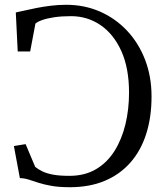

<svg xmlns="http://www.w3.org/2000/svg" viewBox="-20 -771 688 802"><path d="M272 11Q227 11 195.8 5.5Q164.5 0 142 -7.2Q119.5 -14.5 101 -20.5Q82.5 -26.5 63 -27L38 -161L87 -169L127 -74Q140 -63.5 157.5 -55Q175 -46.5 201.8 -41.5Q228.5 -36.5 270 -36.5Q334 -36.5 381 -64.2Q428 -92 458.5 -140.8Q489 -189.5 504 -252Q519 -314.5 519 -384Q519 -486.5 486.8 -557.8Q454.5 -629 399.8 -666.2Q345 -703.5 276.5 -703.5Q237 -703.5 207 -699Q177 -694.5 157 -687.5Q137 -680.5 128 -672.5L106 -556H54L46 -719Q59.5 -721.5 81.8 -726.8Q104 -732 131.8 -737.5Q159.5 -743 191.2 -747Q223 -751 257 -751Q332.5 -751 397.2 -722.8Q462 -694.5 510.5 -643Q559 -591.5 586 -521.5Q613 -451.5 613 -368Q613 -281 590.5 -211Q568 -141 524.2 -91.5Q480.5 -42 417.2 -15.5Q354 11 272 11Z"/></svg>

Font: Merriweather 20pt Light
Style: Regular
Weight: 300
Version: Version 2.100